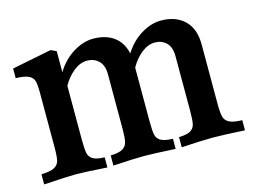

<svg xmlns="http://www.w3.org/2000/svg" viewBox="-74 -607 967 733"><g transform="rotate(-15 409.5 -240.5)"><path d="M812 -37V3Q725 -2 686 -2Q647 -2 562 3V-37Q594 -38 608 -46.5Q622 -55 625.5 -71Q629 -87 629 -123V-339Q629 -375 611 -392.5Q593 -410 566 -410Q539 -410 513.5 -390Q488 -370 469 -337V-123Q469 -87 472.5 -71Q476 -55 490.5 -46.5Q505 -38 538 -37V3Q450 -2 413 -2Q377 -2 292 3V-37Q325 -38 339.5 -46.5Q354 -55 358 -71.5Q362 -88 362 -123V-339Q362 -375 343.5 -392.5Q325 -410 298 -410Q271 -410 245.5 -390Q220 -370 201 -337V-122Q201 -86 204.5 -70Q208 -54 222 -45.5Q236 -37 268 -36V4Q175 -2 145 -2Q115 -2 18 4V-36Q54 -37 69.5 -45.5Q85 -54 89 -70Q93 -86 93 -122V-338Q93 -370 89 -384.5Q85 -399 69.5 -407Q54 -415 18 -416V-454L174 -485L196 -475V-392Q223 -436 263 -460.5Q303 -485 342 -485Q391 -485 423 -462Q455 -439 465 -394Q492 -437 531.5 -461Q571 -485 610 -485Q668 -485 702.5 -452Q737 -419 737 -356V-123Q737 -87 741 -71Q745 -55 760.5 -46.5Q776 -38 812 -37Z"/></g></svg>

Font: Gupter
Style: Bold
Weight: 700
Designer: Octavio Pardo
Version: Version 1.000